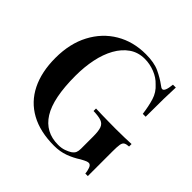

<svg xmlns="http://www.w3.org/2000/svg" viewBox="-182 -898 1089 1089"><g transform="rotate(45 362.0 -354.0)"><path d="M395 -722Q462 -722 504 -702.5Q546 -683 581 -657Q593 -647 601 -647Q620 -647 626 -708H649Q647 -670 646 -615Q645 -560 645 -470H622Q615 -524 602 -567Q589 -610 555 -640Q529 -668 489.5 -683.5Q450 -699 410 -699Q357 -699 317.5 -671.5Q278 -644 251.5 -596.5Q225 -549 212 -486.5Q199 -424 199 -353Q199 -173 251.5 -89.5Q304 -6 406 -6Q434 -6 454.5 -13.5Q475 -21 488 -29Q504 -40 509 -52Q514 -64 514 -82V-180Q514 -224 506 -245.5Q498 -267 476.5 -275Q455 -283 413 -284V-304Q433 -303 460.5 -302.5Q488 -302 518.5 -301.5Q549 -301 574 -301Q613 -301 645 -302Q677 -303 698 -304V-284Q678 -283 667.5 -277Q657 -271 654 -253Q651 -235 651 -198V0H631Q630 -17 623 -37Q616 -57 602 -57Q595 -57 586 -53.5Q577 -50 555 -38Q520 -15 480.5 -0.5Q441 14 394 14Q282 14 204.5 -28.5Q127 -71 87 -151.5Q47 -232 47 -344Q47 -459 92 -544Q137 -629 215.5 -675.5Q294 -722 395 -722Z"/></g></svg>

Font: Playfair Display SemiBold
Style: Regular
Weight: 600
Designer: Claus Eggers Sørensen
Foundry: Claus Eggers Sørensen
Version: Version 1.203